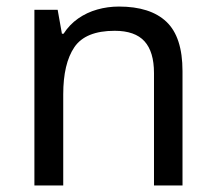

<svg xmlns="http://www.w3.org/2000/svg" viewBox="-20 -566 658 586"><path d="M343 -546Q439 -546 488 -499.5Q537 -453 537 -349V0H450V-343Q450 -408 421 -440Q392 -472 330 -472Q241 -472 207 -422Q173 -372 173 -278V0H85V-536H156L169 -463H174Q192 -491 218.5 -509.5Q245 -528 277 -537Q309 -546 343 -546Z"/></svg>

Font: loriya25
Style: Book
Weight: 400
Designer: Jelle Bosma - Monotype Design Team
Foundry: Monotype Imaging Inc.
Version: Version 2.003